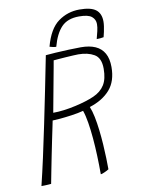

<svg xmlns="http://www.w3.org/2000/svg" viewBox="-95 -919 736 998"><g transform="rotate(-10 273.5 -420.0)"><path d="M41.5 14.5Q57.5 -51 75 -130.5Q92.5 -210 110.5 -297.5Q128.5 -385 146.8 -475Q165 -565 182 -651.5Q201.5 -653.5 234.2 -655.5Q267 -657.5 303.2 -659Q339.5 -660.5 368 -660.5Q413.5 -660.5 444.5 -646.8Q475.5 -633 491.5 -604.5Q507.5 -576 507.5 -532Q507.5 -457 468.8 -412.8Q430 -368.5 360.5 -346.5Q370 -324 376.8 -291Q383.5 -258 388 -219.8Q392.5 -181.5 395 -142.8Q397.5 -104 398.5 -69.8Q399.5 -35.5 399.5 -11Q395 -8 389.2 -5Q383.5 -2 377.2 0.8Q371 3.5 365.5 5.5Q360 7.5 356 7.5Q356 -40.5 354.2 -89.2Q352.5 -138 348.5 -183.5Q344.5 -229 338.2 -267.5Q332 -306 322.5 -333Q294 -325.5 260 -320.8Q226 -316 197.8 -313.5Q169.5 -311 158 -311Q157 -305.5 151.5 -279.2Q146 -253 138 -214.5Q130 -176 121.5 -133.5Q113 -91 105.5 -52.5Q98 -14 93 12Q88 12.5 79 13.2Q70 14 59.8 14.2Q49.5 14.5 41.5 14.5ZM168 -350Q221 -350 287.5 -365Q347.5 -378.5 387 -396Q426.5 -413.5 446.2 -444.8Q466 -476 466 -530.5Q466 -587.5 432.2 -607Q398.5 -626.5 348.5 -626.5Q340.5 -626.5 321.5 -625.5Q302.5 -624.5 280.5 -623Q258.5 -621.5 240.8 -620Q223 -618.5 217.5 -618Q216 -609 211 -581.5Q206 -554 199.2 -518Q192.5 -482 185.8 -446Q179 -410 174.2 -383.5Q169.5 -357 168 -350ZM243 -685Q234.5 -685 225 -687.2Q215.5 -689.5 208.5 -691.5Q233 -783 282.8 -819Q332.5 -855 395 -855Q455 -855 481.2 -834.8Q507.5 -814.5 507.5 -772Q507.5 -760.5 505.5 -746.8Q503.5 -733 500.5 -718.8Q497.5 -704.5 494 -691.5Q483 -689.5 475 -688.8Q467 -688 457 -688Q462.5 -708.5 467.2 -728.2Q472 -748 472 -765Q472 -789 453.5 -804.5Q435 -820 386.5 -820Q326 -820 293.5 -786Q261 -752 243 -685Z"/></g></svg>

Font: Grandstander Thin
Style: Italic
Weight: 100
Italic angle: -15°
Designer: Tyler Finck
Foundry: Etcetera Type Co
Version: Version 1.200